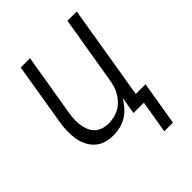

<svg xmlns="http://www.w3.org/2000/svg" viewBox="-196 -625 892 892"><g transform="rotate(-45 250.0 -179.5)"><path d="M415 161H358L385 0H317L331 -85Q319 -65 303 -46.5Q287 -28 266.5 -15.5Q246 -3 223.5 2.5Q201 8 179 8Q152 8 127.5 0.5Q103 -7 85 -24Q67 -41 56.5 -64Q46 -87 42.5 -112.5Q39 -138 40 -164.5Q41 -191 46 -218L96 -520H157L105 -209Q102 -189 101.5 -170Q101 -151 104 -133Q107 -115 114 -98.5Q121 -82 134 -70Q147 -58 164.5 -52.5Q182 -47 202 -47Q219 -47 237 -51Q255 -55 271.5 -64Q288 -73 301 -86.5Q314 -100 324 -116.5Q334 -133 339 -150Q344 -167 347 -185L403 -520H464L387 -55H451Z"/></g></svg>

Font: Iosevka Light
Style: Italic
Weight: 300
Italic angle: -9°
Monospace: yes
Designer: Belleve Invis
Foundry: Belleve Invis
Version: Version 32.5.0; ttfautohint (v1.8.4)